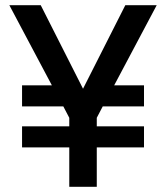

<svg xmlns="http://www.w3.org/2000/svg" viewBox="-20 -720 640 740"><path d="M65 -152V-233H247V-266L224 -310H65V-391H180L16 -700H137L300 -378L463 -700H584L420 -391H535V-310H376L353 -266V-233H535V-152H353V0H247V-152Z"/></svg>

Font: DM Mono Medium
Style: Regular
Weight: 500
Designer: Colophon Foundry
Foundry: Colophon Foundry
Version: Version 1.000; ttfautohint (v1.8.2.53-6de2)